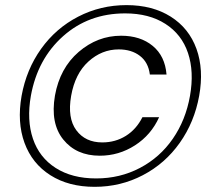

<svg xmlns="http://www.w3.org/2000/svg" viewBox="-20 -723 836 747"><path d="M64 -350.1Q82.5 -452.6 139.9 -533Q197.3 -613.3 284.2 -658.2Q371.1 -703.1 472.2 -703.1Q573.2 -703.1 644.3 -658.2Q715.3 -613.3 744.4 -533Q773.4 -452.6 754.9 -350.1Q736.3 -247.6 679.2 -167Q622.1 -86.4 535.6 -41.3Q449.2 3.9 348.1 3.9Q247.1 3.9 176 -41.3Q105 -86.4 75.4 -167Q45.9 -247.6 64 -350.1ZM466.8 -670.9Q325.2 -670.9 225.6 -582.3Q126 -493.7 100.1 -350.1Q83.5 -255.9 108.2 -183.1Q132.8 -110.4 196.5 -69.6Q260.3 -28.8 354 -28.8Q446.8 -28.8 524.4 -69.6Q602.1 -110.4 652.3 -183.1Q702.6 -255.9 719.2 -350.1Q735.8 -444.3 711.4 -516.8Q687 -589.4 623.5 -630.1Q560.1 -670.9 466.8 -670.9ZM451.2 -584Q359.4 -584 286.1 -521Q212.9 -458 193.8 -351.1Q175.3 -243.2 226.1 -180.2Q276.9 -117.2 368.2 -117.2Q442.4 -117.2 505.1 -157.5Q567.9 -197.8 599.1 -267.1H534.2Q510.3 -219.7 469.5 -194.3Q428.7 -168.9 377.9 -168.9Q312 -168.9 276.9 -216.3Q241.7 -263.7 256.8 -350.1Q272 -436.5 324 -483.6Q376 -530.8 441.9 -530.8Q491.7 -530.8 524.4 -505.6Q557.1 -480.5 563 -433.1H627.9Q622.1 -504.9 574.2 -544.4Q526.4 -584 451.2 -584Z"/></svg>

Font: SVN-Poppins Light
Style: Italic
Weight: 300
Italic angle: -10°
Designer: Ninad Kale (Devanagari), Jonny Pinhorn (Latin)
Foundry: Indian Type Foundry
Version: Version 3.002 2017